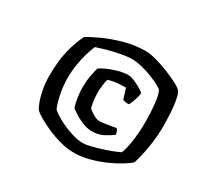

<svg xmlns="http://www.w3.org/2000/svg" viewBox="-116 -872 822 794"><g transform="rotate(30 295.0 -475.5)"><path d="M318 -219Q288 -219 253.5 -228.5Q219 -238 188.5 -251.5Q158 -265 136.5 -278Q115 -291 109 -298Q102 -306 93.5 -329Q85 -352 79.5 -382Q74 -412 74 -442Q74 -517 87 -568Q100 -619 118 -654Q141 -669 181 -687Q221 -705 270 -718.5Q319 -732 369 -732Q390 -732 419.5 -724Q449 -716 479 -704Q509 -692 532.5 -680Q556 -668 565 -658Q571 -651 575.5 -632.5Q580 -614 582.5 -590Q585 -566 586 -542Q587 -518 587 -501Q587 -448 578 -395Q569 -342 558 -310Q545 -298 519.5 -282.5Q494 -267 461 -252.5Q428 -238 391.5 -228.5Q355 -219 318 -219ZM340 -333Q318 -333 295 -342.5Q272 -352 254.5 -363.5Q237 -375 232 -379Q229 -384 225.5 -399Q222 -414 219.5 -433Q217 -452 217 -469Q217 -501 221 -523Q225 -545 231 -569Q240 -576 260.5 -585.5Q281 -595 307 -602.5Q333 -610 358 -610Q370 -610 389 -601.5Q408 -593 423.5 -583.5Q439 -574 439 -570Q439 -564 435 -550Q431 -536 426 -523Q421 -510 417 -506Q409 -506 401 -507.5Q393 -509 389 -510L373 -560Q337 -560 316.5 -556Q296 -552 291 -550Q287 -541 284.5 -520Q282 -499 282 -485Q282 -460 285.5 -439.5Q289 -419 292 -412Q295 -410 304.5 -403Q314 -396 325.5 -390.5Q337 -385 346 -385Q355 -385 372 -387.5Q389 -390 404 -392.5Q419 -395 423 -396Q426 -394 430 -386.5Q434 -379 434 -370Q417 -357 394 -345Q371 -333 340 -333ZM331 -272Q346 -272 368.5 -277.5Q391 -283 415 -290.5Q439 -298 459.5 -306Q480 -314 492 -320Q502 -344 508 -387Q514 -430 514 -477Q514 -521 509.5 -562.5Q505 -604 496 -620Q492 -625 475.5 -634Q459 -643 435 -652.5Q411 -662 384.5 -668.5Q358 -675 334 -675Q320 -675 298.5 -671.5Q277 -668 253.5 -662.5Q230 -657 210 -651Q190 -645 178 -641Q170 -624 162 -596.5Q154 -569 149 -537.5Q144 -506 144 -479Q144 -435 152.5 -395.5Q161 -356 170 -338Q185 -324 214 -308.5Q243 -293 275.5 -282.5Q308 -272 331 -272Z"/></g></svg>

Font: Texturina Medium 12pt
Style: Bold Italic
Weight: 700
Italic angle: -11°
Version: Version 1.002